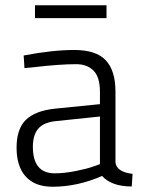

<svg xmlns="http://www.w3.org/2000/svg" viewBox="-20 -700 539 730"><path d="M419 -351V-83Q423 -46 484 -39L481 9Q404 9 368 -31Q274 10 180 10Q113 10 78 -28.5Q43 -67 43 -138.5Q43 -210 78.5 -244.5Q114 -279 190 -287L360 -304V-351Q360 -407 335.5 -431.5Q311 -456 270 -456Q206 -456 104 -444L73 -441L70 -489Q180 -510 262.5 -510Q345 -510 382 -471Q419 -432 419 -351ZM105 -142Q105 -41 188 -41Q224 -41 267 -49.5Q310 -58 335 -67L360 -76V-257L197 -240Q148 -236 126.5 -212Q105 -188 105 -142ZM113 -631V-680H385V-631Z"/></svg>

Font: Titillium Web
Style: Light
Weight: 300
Version: Version 1.001;PS 57.000;hotconv 1.0.70;makeotf.lib2.5.55311